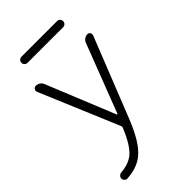

<svg xmlns="http://www.w3.org/2000/svg" viewBox="-275 -811 1106 1106"><g transform="rotate(-45 278.0 -258.0)"><path d="M134.8 -671.9Q124 -671.9 116.7 -679.2Q109.4 -686.5 109.4 -696.8Q109.4 -707 116.7 -714.4Q124 -721.7 134.8 -721.7H423.8Q434.6 -721.7 441.9 -714.4Q449.2 -707 449.2 -696.8Q449.2 -686.5 441.9 -679.2Q434.6 -671.9 423.8 -671.9ZM287.1 -98.6Q288.1 -96.7 290 -96.7Q292 -96.7 293 -98.6L454.1 -517.6Q459 -529.3 470.2 -537.1Q481.4 -544.9 494.1 -544.9Q504.9 -544.9 511.7 -536.1Q514.6 -530.3 514.6 -525.4Q514.6 -521.5 513.7 -517.6L318.4 -25.4Q265.6 106.4 207 156.2Q155.3 201.2 70.3 206.1Q69.3 206.1 68.4 206.1Q58.6 206.1 52.7 199.2Q44.9 192.4 44.9 182.1Q44.9 171.9 52.2 164.6Q59.6 157.2 70.3 156.2Q133.8 151.4 172.9 119.1Q216.8 81.1 257.8 -19.5Q260.7 -26.4 257.8 -33.2L54.7 -515.6Q50.8 -526.4 57.1 -535.6Q63.5 -544.9 74.2 -544.9Q87.9 -544.9 100.1 -537.1Q112.3 -529.3 117.2 -515.6Z"/></g></svg>

Font: irohamaru Light
Style: Regular
Weight: 200
Designer: [Source Han Sans]
Ryoko NISHIZUKA  (kana & ideographs); Paul D. Hunt (Latin, Greek & Cyrillic); Wenlong ZHANG  (bopomofo
Version: Version 1.01